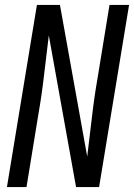

<svg xmlns="http://www.w3.org/2000/svg" viewBox="-20 -755 541 775"><path d="M8 0 129 -735H222L332 -123Q342 -202 351 -281.5Q360 -361 374 -441L422 -735H501L380 0H287L177 -612Q167 -533 158 -453.5Q149 -374 135 -294L87 0Z"/></svg>

Font: Iosevka
Style: Italic
Weight: 400
Italic angle: -9°
Monospace: yes
Designer: Belleve Invis
Foundry: Belleve Invis
Version: Version 32.5.0; ttfautohint (v1.8.4)